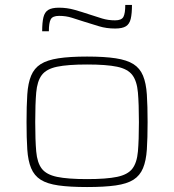

<svg xmlns="http://www.w3.org/2000/svg" viewBox="-20 -746 702 774"><path d="M331 8Q261 8 215.5 1.5Q170 -5 144 -21.5Q118 -38 105.5 -68Q93 -98 90 -143.5Q87 -189 87 -254Q87 -319 90 -365Q93 -411 105.5 -441Q118 -471 144 -487.5Q170 -504 215.5 -511Q261 -518 331 -518Q401 -518 446.5 -511Q492 -504 518 -487.5Q544 -471 556.5 -441Q569 -411 572 -365Q575 -319 575 -254Q575 -189 572 -143.5Q569 -98 556.5 -68Q544 -38 518 -21.5Q492 -5 446.5 1.5Q401 8 331 8ZM331 -24Q409 -24 452 -33Q495 -42 513.5 -66Q532 -90 536 -135.5Q540 -181 540 -254Q540 -327 536 -373Q532 -419 513.5 -443.5Q495 -468 452 -477Q409 -486 331 -486Q253 -486 210 -477Q167 -468 148.5 -443.5Q130 -419 126 -373Q122 -327 122 -254Q122 -181 126 -135.5Q130 -90 148.5 -66Q167 -42 210 -33Q253 -24 331 -24ZM150 -620Q150 -655 155 -676Q160 -697 174.5 -706Q189 -715 218 -715Q250 -715 280 -706.5Q310 -698 343 -687Q367 -679 391.5 -671.5Q416 -664 444 -664Q470 -664 477.5 -678Q485 -692 485 -726H512Q512 -691 507 -670Q502 -649 487.5 -640Q473 -631 444 -631Q409 -631 379.5 -640Q350 -649 318 -659Q293 -667 269.5 -674.5Q246 -682 218 -682Q192 -682 184.5 -668Q177 -654 177 -620Z"/></svg>

Font: Saira Expanded Thin
Style: Regular
Weight: 250
Width: 7
Designer: Hector Gatti with collaboration of the Omnibus-Type team
Foundry: Omnibus-Type
Version: Version 1.101